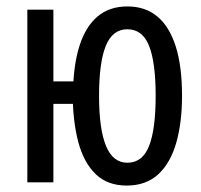

<svg xmlns="http://www.w3.org/2000/svg" viewBox="-20 -567 624 597"><path d="M374 10Q314 10 277 -26Q240 -62 223 -127Q206 -192 206 -279L245 -244H146V0H65V-537H146V-314H246L207 -278Q208 -364 227 -424Q246 -484 283 -515.5Q320 -547 376 -547Q432 -547 469.5 -515.5Q507 -484 526.5 -422.5Q546 -361 546 -269Q546 -186 528 -123Q510 -60 472 -25Q434 10 374 10ZM376 -61Q423 -61 443.5 -113Q464 -165 464 -269Q464 -373 443.5 -424.5Q423 -476 376 -476Q330 -476 309 -424.5Q288 -373 288 -269Q288 -166 309.5 -113.5Q331 -61 376 -61Z"/></svg>

Font: Noto Sans ExtraCondensed
Style: Regular
Weight: 400
Width: 2
Designer: Monotype Design Team
Foundry: Monotype Imaging Inc.
Version: Version 2.013